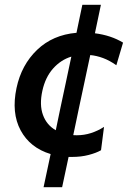

<svg xmlns="http://www.w3.org/2000/svg" viewBox="-20 -645 534 802"><path d="M162 137Q177.5 64.5 191.5 -1.5Q105.5 -27.5 66.2 -100.5Q27 -173.5 49 -277.5Q69.5 -374 135 -436.8Q200.5 -499.5 299.5 -508Q305.5 -536.5 311.5 -565.8Q317.5 -595 324 -625H401.5Q395 -594 388.8 -564.5Q382.5 -535 376.5 -506Q443.5 -497.5 494 -467L466 -372.5Q437.5 -392.5 410.5 -402.5Q383.5 -412.5 357 -415Q350.5 -385 344.2 -355.2Q338 -325.5 331.5 -295.5L309.5 -192.5Q303.5 -164.5 297.8 -136.5Q292 -108.5 286 -80.5Q293 -80 300.5 -80Q331.5 -80 360.2 -89.2Q389 -98.5 414.5 -115L402 -17.5Q382 -6 350.5 2.2Q319 10.5 282 10.5Q274 10.5 266.5 10.5Q260 41 253.2 72.8Q246.5 104.5 239.5 137ZM157 -266Q144 -207 159.5 -164.8Q175 -122.5 213 -101Q222.5 -147 232 -192.5L254 -295.5Q260 -324 266 -352.2Q272 -380.5 278 -408.5Q234 -395 201.8 -358.8Q169.5 -322.5 157 -266Z"/></svg>

Font: Commissioner Medium
Style: Italic
Weight: 500
Italic angle: -12°
Designer: Kostas Bartsokas
Foundry: Kostas Bartsokas
Version: Version 1.000; ttfautohint (v1.8.3)